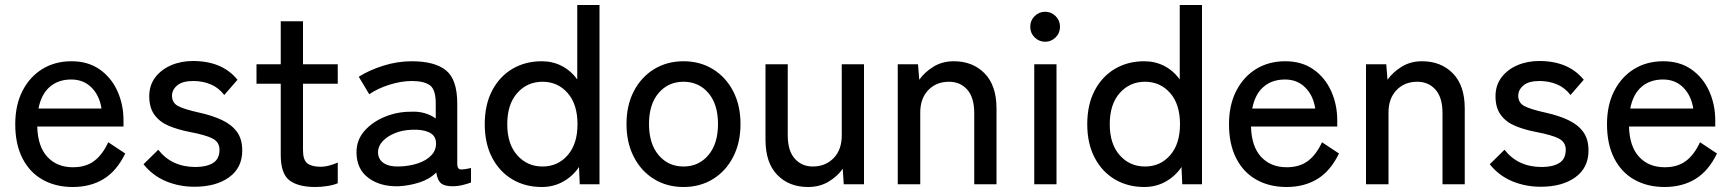

<svg xmlns="http://www.w3.org/2000/svg" viewBox="-20 -737 6929 768"><path d="M271 11Q203 11 151 -18Q99 -47 70 -103.5Q41 -160 41 -240Q41 -317 70 -373.5Q99 -430 149.5 -461Q200 -492 266 -492Q332 -492 378.5 -459.5Q425 -427 449.5 -373Q474 -319 474 -255V-231H129Q131 -151 169.5 -109.5Q208 -68 272 -68Q323 -68 356.5 -93Q390 -118 413 -168L481 -123Q447 -53 394.5 -21Q342 11 271 11ZM134 -303H386Q378 -355 346 -387Q314 -419 265 -419Q213 -419 179 -389.5Q145 -360 134 -303Z M758 10Q697 10 644 -12Q591 -34 554 -80L613 -138Q667 -69 762 -69Q806 -69 832 -85Q858 -101 858 -138Q858 -168 831 -182.5Q804 -197 735 -210Q690 -219 654.5 -234Q619 -249 598 -277.5Q577 -306 577 -352Q577 -396 601 -427.5Q625 -459 664.5 -476Q704 -493 752 -493Q869 -493 930 -418L877 -357Q855 -386 823 -399.5Q791 -413 753 -413Q710 -413 689 -395.5Q668 -378 668 -354Q668 -326 692 -313Q716 -300 779 -286Q829 -275 867.5 -257Q906 -239 927.5 -210Q949 -181 949 -135Q949 -66 896.5 -28Q844 10 758 10Z M1241 11Q1173 11 1138 -15.5Q1103 -42 1103 -117V-402H1006V-480H1103V-652H1192V-480H1331V-402H1192V-136Q1192 -97 1209.5 -83.5Q1227 -70 1262 -70Q1280 -70 1299.5 -75.5Q1319 -81 1331 -87V-4Q1315 3 1290 7Q1265 11 1241 11Z M1574 8Q1501 10 1453.5 -25.5Q1406 -61 1406 -128Q1406 -177 1437.5 -213Q1469 -249 1518.5 -269.5Q1568 -290 1621 -290Q1652 -292 1678 -284.5Q1704 -277 1723 -263V-323Q1723 -379 1699.5 -396Q1676 -413 1627 -413Q1585 -413 1537.5 -398Q1490 -383 1457 -360L1415 -430Q1456 -456 1512.5 -474Q1569 -492 1627 -492Q1719 -492 1764 -455.5Q1809 -419 1809 -323V-82Q1809 -63 1819 -60Q1829 -57 1864 -65V-7Q1851 -2 1831 3Q1811 8 1790 8Q1758 8 1744 -4Q1730 -16 1725 -47Q1698 -20 1657 -7Q1616 6 1574 8ZM1575 -71Q1617 -72 1651.5 -83.5Q1686 -95 1706 -116.5Q1726 -138 1724 -168Q1722 -196 1695.5 -208Q1669 -220 1628 -218Q1591 -217 1560 -204.5Q1529 -192 1510.5 -172Q1492 -152 1492 -127Q1493 -99 1515 -84.5Q1537 -70 1575 -71Z M2147 11Q2081 11 2029.5 -19.5Q1978 -50 1948.5 -106.5Q1919 -163 1919 -240Q1919 -318 1948.5 -374.5Q1978 -431 2029.5 -461.5Q2081 -492 2147 -492Q2191 -492 2227.5 -473Q2264 -454 2289 -419V-717H2378V0H2299L2296 -69Q2271 -32 2232.5 -10.5Q2194 11 2147 11ZM2150 -71Q2211 -71 2250.5 -116Q2290 -161 2290 -240Q2290 -320 2250.5 -365Q2211 -410 2150 -410Q2089 -410 2049 -365Q2009 -320 2009 -240Q2009 -161 2049 -116Q2089 -71 2150 -71Z M2714 11Q2648 11 2596.5 -20.5Q2545 -52 2515.5 -109Q2486 -166 2486 -241Q2486 -316 2515.5 -372.5Q2545 -429 2596.5 -460.5Q2648 -492 2714 -492Q2780 -492 2831.5 -460.5Q2883 -429 2912.5 -372.5Q2942 -316 2942 -241Q2942 -166 2912.5 -109Q2883 -52 2831.5 -20.5Q2780 11 2714 11ZM2714 -71Q2775 -71 2813.5 -116.5Q2852 -162 2852 -241Q2852 -320 2813.5 -365Q2775 -410 2714 -410Q2653 -410 2614.5 -365Q2576 -320 2576 -241Q2576 -162 2614.5 -116.5Q2653 -71 2714 -71Z M3212 11Q3136 11 3089 -37.5Q3042 -86 3042 -178V-480H3131V-196Q3131 -134 3159 -102.5Q3187 -71 3231 -71Q3282 -71 3314.5 -104.5Q3347 -138 3347 -195V-480H3436V0H3355L3351 -62Q3330 -32 3294.5 -10.5Q3259 11 3212 11Z M3571 0V-480H3652L3657 -418Q3678 -448 3713.5 -470Q3749 -492 3795 -492Q3871 -492 3918.5 -443.5Q3966 -395 3966 -303V0H3877V-284Q3877 -347 3849 -378.5Q3821 -410 3776 -410Q3725 -410 3693 -376.5Q3661 -343 3661 -287V0Z M4117 0V-480H4206V0ZM4161 -570Q4136 -570 4118.5 -587.5Q4101 -605 4101 -630Q4101 -655 4118.5 -672.5Q4136 -690 4161 -690Q4185 -690 4202.5 -672.5Q4220 -655 4220 -630Q4220 -605 4202.5 -587.5Q4185 -570 4161 -570Z M4557 11Q4491 11 4439.5 -19.5Q4388 -50 4358.5 -106.5Q4329 -163 4329 -240Q4329 -318 4358.5 -374.5Q4388 -431 4439.5 -461.5Q4491 -492 4557 -492Q4601 -492 4637.5 -473Q4674 -454 4699 -419V-717H4788V0H4709L4706 -69Q4681 -32 4642.5 -10.5Q4604 11 4557 11ZM4560 -71Q4621 -71 4660.5 -116Q4700 -161 4700 -240Q4700 -320 4660.5 -365Q4621 -410 4560 -410Q4499 -410 4459 -365Q4419 -320 4419 -240Q4419 -161 4459 -116Q4499 -71 4560 -71Z M5126 11Q5058 11 5006 -18Q4954 -47 4925 -103.5Q4896 -160 4896 -240Q4896 -317 4925 -373.5Q4954 -430 5004.5 -461Q5055 -492 5121 -492Q5187 -492 5233.5 -459.5Q5280 -427 5304.5 -373Q5329 -319 5329 -255V-231H4984Q4986 -151 5024.5 -109.5Q5063 -68 5127 -68Q5178 -68 5211.5 -93Q5245 -118 5268 -168L5336 -123Q5302 -53 5249.5 -21Q5197 11 5126 11ZM4989 -303H5241Q5233 -355 5201 -387Q5169 -419 5120 -419Q5068 -419 5034 -389.5Q5000 -360 4989 -303Z M5444 0V-480H5525L5530 -418Q5551 -448 5586.5 -470Q5622 -492 5668 -492Q5744 -492 5791.5 -443.5Q5839 -395 5839 -303V0H5750V-284Q5750 -347 5722 -378.5Q5694 -410 5649 -410Q5598 -410 5566 -376.5Q5534 -343 5534 -287V0Z M6143 10Q6082 10 6029 -12Q5976 -34 5939 -80L5998 -138Q6052 -69 6147 -69Q6191 -69 6217 -85Q6243 -101 6243 -138Q6243 -168 6216 -182.5Q6189 -197 6120 -210Q6075 -219 6039.5 -234Q6004 -249 5983 -277.5Q5962 -306 5962 -352Q5962 -396 5986 -427.5Q6010 -459 6049.5 -476Q6089 -493 6137 -493Q6254 -493 6315 -418L6262 -357Q6240 -386 6208 -399.5Q6176 -413 6138 -413Q6095 -413 6074 -395.5Q6053 -378 6053 -354Q6053 -326 6077 -313Q6101 -300 6164 -286Q6214 -275 6252.5 -257Q6291 -239 6312.5 -210Q6334 -181 6334 -135Q6334 -66 6281.5 -28Q6229 10 6143 10Z M6638 11Q6570 11 6518 -18Q6466 -47 6437 -103.5Q6408 -160 6408 -240Q6408 -317 6437 -373.5Q6466 -430 6516.5 -461Q6567 -492 6633 -492Q6699 -492 6745.5 -459.5Q6792 -427 6816.5 -373Q6841 -319 6841 -255V-231H6496Q6498 -151 6536.5 -109.5Q6575 -68 6639 -68Q6690 -68 6723.5 -93Q6757 -118 6780 -168L6848 -123Q6814 -53 6761.5 -21Q6709 11 6638 11ZM6501 -303H6753Q6745 -355 6713 -387Q6681 -419 6632 -419Q6580 -419 6546 -389.5Q6512 -360 6501 -303Z"/></svg>

Font: Zen Kaku Gothic Antique Medium
Style: Regular
Weight: 500
Designer: Yoshimichi Ohira
Foundry: Positype
Version: Version 1.002